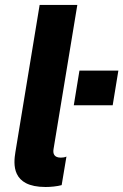

<svg xmlns="http://www.w3.org/2000/svg" viewBox="-20 -747 495 771"><path d="M163 3.9C183.6 3.9 209.2 1.4 227.6 -3.6L246.8 -118.3C240.1 -115.1 231.9 -114 224.4 -114C197.8 -114 191.8 -129.3 195 -148.4L290.5 -727.3H139.2L41.9 -136.7C34.1 -88.8 24.9 3.9 163 3.9ZM299 -463.4 276.3 -324.2H432.5L455.3 -463.4Z"/></svg>

Font: TID UI
Style: Bold Italic
Weight: 700
Italic angle: -9.39999°
Designer: The TID Project Authors
Foundry: Bakken & Bæck
Version: Version 1.001;hotconv 1.0.109;makeotfexe 2.5.65596